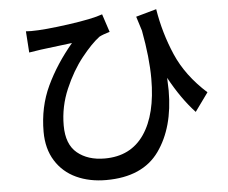

<svg xmlns="http://www.w3.org/2000/svg" viewBox="-55 -814 1110 933"><g transform="rotate(-5 500.0 -347.0)"><path d="M126 -697Q189 -697 308 -713.5Q427 -730 476 -748L505 -660Q471 -650 454 -641Q414 -611 365 -549.5Q316 -488 279.5 -403Q243 -318 243 -226Q243 -134 294.5 -91.5Q346 -49 428 -49Q555 -49 621 -145.5Q687 -242 687 -416Q687 -518 662 -652L640 -722L740 -750Q759 -632 805.5 -524.5Q852 -417 953 -326L888 -236Q821 -308 764 -413Q766 -371 766 -351Q766 -171 685 -57.5Q604 56 426 56Q345 56 281 26.5Q217 -3 180 -62Q143 -121 143 -204Q143 -325 190.5 -426Q238 -527 318 -622L165 -603Q116 -596 107 -594L100 -698Z"/></g></svg>

Font: Sinter Medium
Style: Regular
Weight: 500
Foundry: Adobe & rsms
Version: Version 1.000